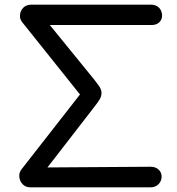

<svg xmlns="http://www.w3.org/2000/svg" viewBox="-20 -801 756 821"><path d="M110 0Q89 0 76.5 -13.5Q64 -27 62.5 -45Q61 -63 72 -77L322 -397L75 -706Q64 -719 65.5 -737Q67 -755 79.5 -768Q92 -781 114 -781H626Q647 -781 659.5 -768.5Q672 -756 673 -737Q674 -719 662 -706.5Q650 -694 628 -694H193L381 -463Q389 -453 401.5 -436Q414 -419 414 -404Q414 -390 407 -377.5Q400 -365 381 -341L183 -85L624 -88Q645 -88 658 -76Q671 -64 671 -46Q671 -27 658 -13.5Q645 0 624 0Z"/></svg>

Font: Comfortaa SemiBold
Style: Regular
Weight: 600
Designer: Johan Aakerlund
Foundry: Johan Aakerlund
Version: Version 3.104; ttfautohint (v1.8.1.43-b0c9)